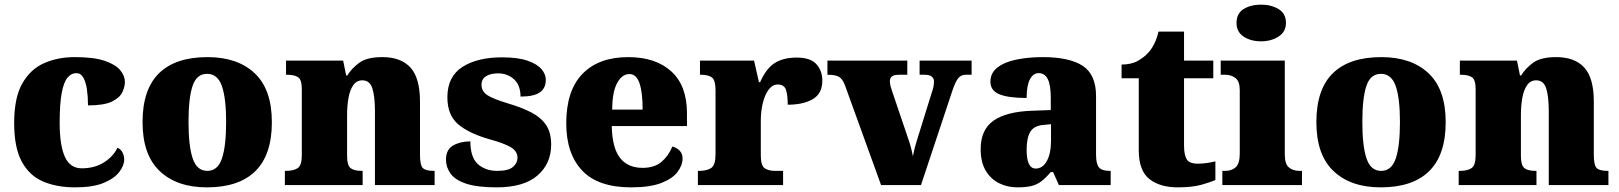

<svg xmlns="http://www.w3.org/2000/svg" viewBox="-20 -797 6972 827"><path d="M304 10Q225 10 166 -15Q107 -40 74 -100.5Q41 -161 41 -267Q41 -376 76 -437.5Q111 -499 170 -525Q229 -551 302 -551Q384 -551 431 -535Q478 -519 498 -494.5Q518 -470 518 -444Q518 -424 507 -400Q496 -376 462 -359.5Q428 -343 359 -343Q359 -380 354.5 -411.5Q350 -443 339 -462.5Q328 -482 309 -482Q287 -482 271 -463Q255 -444 246 -397.5Q237 -351 237 -268Q237 -171 259.5 -121.5Q282 -72 332 -72Q388 -72 428.5 -98Q469 -124 486 -161Q502 -153 508.5 -138.5Q515 -124 515 -110Q515 -84 493.5 -56Q472 -28 426 -9Q380 10 304 10Z M871 10Q742 10 668 -60Q594 -130 594 -271Q594 -412 665 -481.5Q736 -551 874 -551Q1003 -551 1077 -481.5Q1151 -412 1151 -271Q1151 -130 1080 -60Q1009 10 871 10ZM873 -61Q918 -61 936 -114.5Q954 -168 954 -271Q954 -375 935.5 -427Q917 -479 872 -479Q827 -479 809.5 -427Q792 -375 792 -271Q792 -168 810 -114.5Q828 -61 873 -61Z M1207 0V-61H1211Q1245 -61 1262.5 -73Q1280 -85 1280 -128V-412Q1280 -453 1264.5 -464Q1249 -475 1216 -475H1212V-536H1458L1471 -472H1476Q1495 -503 1528 -527Q1561 -551 1627 -551Q1707 -551 1748 -506Q1789 -461 1789 -360V-131Q1789 -85 1801.5 -73Q1814 -61 1848 -61H1852V0H1595V-317Q1595 -381 1584 -416Q1573 -451 1541 -451Q1516 -451 1501.5 -430Q1487 -409 1481 -375Q1475 -341 1475 -301V-125Q1475 -85 1490 -73Q1505 -61 1538 -61H1542V0Z M2119 10Q2035 10 1987.5 -6Q1940 -22 1920.5 -49.5Q1901 -77 1901 -109Q1901 -153 1932 -170.5Q1963 -188 2006 -188Q2006 -119 2038.5 -90Q2071 -61 2122 -61Q2170 -61 2189.5 -78Q2209 -95 2209 -117Q2209 -146 2180 -163Q2151 -180 2089 -197Q1998 -223 1952.5 -262.5Q1907 -302 1907 -378Q1907 -467 1971.5 -508.5Q2036 -550 2142 -550Q2211 -550 2252.5 -535.5Q2294 -521 2312.5 -499Q2331 -477 2331 -453Q2331 -417 2305 -399Q2279 -381 2222 -381Q2222 -430 2194 -455.5Q2166 -481 2125 -481Q2094 -481 2074 -469Q2054 -457 2054 -432Q2054 -404 2078.5 -387.5Q2103 -371 2173 -350Q2227 -334 2268 -313Q2309 -292 2331.5 -259.5Q2354 -227 2354 -174Q2354 -92 2295 -41Q2236 10 2119 10Z M2698 10Q2556 10 2487.5 -62.5Q2419 -135 2419 -266Q2419 -407 2489 -479Q2559 -551 2686 -551Q2804 -551 2871.5 -489.5Q2939 -428 2939 -309V-254H2615Q2617 -160 2650.5 -117Q2684 -74 2748 -74Q2799 -74 2829.5 -100Q2860 -126 2876 -166Q2895 -161 2907.5 -148Q2920 -135 2920 -115Q2920 -85 2898 -56Q2876 -27 2827.5 -8.5Q2779 10 2698 10ZM2748 -325Q2748 -399 2734.5 -438.5Q2721 -478 2691 -478Q2659 -478 2638 -439Q2617 -400 2617 -325Z M2986 0V-61H2991Q3025 -61 3043.5 -73.5Q3062 -86 3062 -133V-407Q3062 -451 3047 -463Q3032 -475 2999 -475H2995V-536H3228L3249 -443H3254Q3280 -502 3317 -525.5Q3354 -549 3412 -549Q3471 -549 3496.5 -520.5Q3522 -492 3522 -450Q3522 -394 3481 -370Q3440 -346 3373 -346Q3373 -387 3365.5 -410Q3358 -433 3330 -433Q3307 -433 3290.5 -410.5Q3274 -388 3265.5 -352.5Q3257 -317 3257 -278V-128Q3257 -84 3273.5 -72.5Q3290 -61 3318 -61H3353V0Z M3619 -431Q3609 -457 3594 -466Q3579 -475 3544 -475V-536H3888V-475H3853Q3831 -475 3822 -468Q3813 -461 3813 -447Q3813 -436 3816 -425.5Q3819 -415 3822 -406L3886 -217Q3896 -189 3902 -168Q3908 -147 3912 -124Q3920 -164 3929 -191L3993 -397Q3998 -411 4000.5 -422.5Q4003 -434 4003 -448Q4003 -458 3994 -466.5Q3985 -475 3962 -475H3941V-536H4165V-475H4139Q4120 -475 4108 -461Q4096 -447 4082 -406L3947 0H3775Z M4362 10Q4319 10 4283 -8Q4247 -26 4225.5 -62.5Q4204 -99 4204 -155Q4204 -238 4259 -277Q4314 -316 4425 -320L4506 -323V-375Q4506 -431 4493 -456.5Q4480 -482 4454 -482Q4430 -482 4416 -455Q4402 -428 4402 -375Q4323 -375 4284.5 -391Q4246 -407 4246 -445Q4246 -483 4276.5 -506.5Q4307 -530 4358.5 -540.5Q4410 -551 4471 -551Q4586 -551 4643.5 -513.5Q4701 -476 4701 -383V-131Q4701 -91 4713.5 -76Q4726 -61 4760 -61H4764V0H4541L4516 -56H4506Q4484 -30 4464.5 -15.5Q4445 -1 4421.5 4.5Q4398 10 4362 10ZM4441 -71Q4471 -71 4489 -103.5Q4507 -136 4507 -191V-262L4476 -259Q4434 -256 4418 -229.5Q4402 -203 4402 -152Q4402 -71 4441 -71Z M5053 10Q4976 10 4930.5 -26Q4885 -62 4885 -150V-460H4811V-519Q4854 -519 4882 -535.5Q4910 -552 4924 -568Q4938 -582 4950.5 -606Q4963 -630 4970 -661H5080V-536H5206V-460H5080V-170Q5080 -130 5091.5 -111Q5103 -92 5139 -92Q5159 -92 5179 -95Q5199 -98 5215 -102V-22Q5197 -13 5156 -1.5Q5115 10 5053 10Z M5412 -619Q5367 -619 5336.5 -639.5Q5306 -660 5306 -698Q5306 -739 5336.5 -758Q5367 -777 5412 -777Q5455 -777 5487 -758Q5519 -739 5519 -698Q5519 -660 5487 -639.5Q5455 -619 5412 -619ZM5245 0V-61H5257Q5286 -61 5303 -77Q5320 -93 5320 -135V-409Q5320 -446 5302 -460.5Q5284 -475 5257 -475H5238V-536H5514V-131Q5514 -91 5531.5 -76Q5549 -61 5577 -61H5588V0Z M5927 10Q5798 10 5724 -60Q5650 -130 5650 -271Q5650 -412 5721 -481.5Q5792 -551 5930 -551Q6059 -551 6133 -481.5Q6207 -412 6207 -271Q6207 -130 6136 -60Q6065 10 5927 10ZM5929 -61Q5974 -61 5992 -114.5Q6010 -168 6010 -271Q6010 -375 5991.5 -427Q5973 -479 5928 -479Q5883 -479 5865.5 -427Q5848 -375 5848 -271Q5848 -168 5866 -114.5Q5884 -61 5929 -61Z M6263 0V-61H6267Q6301 -61 6318.5 -73Q6336 -85 6336 -128V-412Q6336 -453 6320.5 -464Q6305 -475 6272 -475H6268V-536H6514L6527 -472H6532Q6551 -503 6584 -527Q6617 -551 6683 -551Q6763 -551 6804 -506Q6845 -461 6845 -360V-131Q6845 -85 6857.5 -73Q6870 -61 6904 -61H6908V0H6651V-317Q6651 -381 6640 -416Q6629 -451 6597 -451Q6572 -451 6557.5 -430Q6543 -409 6537 -375Q6531 -341 6531 -301V-125Q6531 -85 6546 -73Q6561 -61 6594 -61H6598V0Z"/></svg>

Font: Noto Serif Myanmar Black
Style: Regular
Weight: 900
Designer: Ben Mitchell and the Monotype Design Team
Foundry: Monotype Imaging Inc.
Version: Version 2.106; ttfautohint (v1.8.4.7-5d5b)